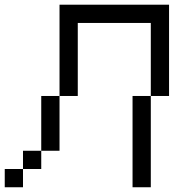

<svg xmlns="http://www.w3.org/2000/svg" viewBox="-20 -789 809 809"><path d="M615.4 -384.6V0H538.5V-384.6ZM76.9 -76.9V0H0V-76.9ZM153.8 -153.8V-384.6H230.8V-153.8ZM153.8 -153.8V-76.9H76.9V-153.8ZM615.4 -384.6V-692.3H307.7V-384.6H230.8V-769.2H692.3V-384.6Z"/></svg>

Font: Mintsoda - Lime Green 13x16
Style: Regular
Weight: 400
Designer: Mintsoda-15
Version: Version 1.0